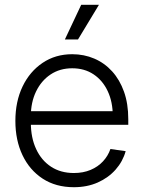

<svg xmlns="http://www.w3.org/2000/svg" viewBox="-20 -762 591 793"><path d="M285.2 11.2Q210.4 11.2 156.2 -24.2Q102.1 -59.6 72.8 -121.3Q43.5 -183.1 43.5 -262.7Q43.5 -342.8 73.2 -404.8Q103 -466.8 156 -502.4Q209 -538.1 278.3 -538.1Q327.1 -538.1 369.4 -520Q411.6 -502 443.1 -467.3Q474.6 -432.6 492.2 -383.1Q509.8 -333.5 509.8 -270V-246.6H81.1V-302.7H474.1L445.8 -283.2Q445.8 -340.8 425 -385.3Q404.3 -429.7 366.7 -454.8Q329.1 -480 278.3 -480Q227.1 -480 188.7 -454.3Q150.4 -428.7 128.9 -384Q107.4 -339.4 107.4 -282.7V-254.9Q107.4 -193.4 129.2 -146.5Q150.9 -99.6 190.7 -73.5Q230.5 -47.4 285.2 -47.4Q323.7 -47.4 354.2 -60.3Q384.8 -73.2 405.5 -95.7Q426.3 -118.2 436 -146.5L499 -137.7Q487.3 -95.2 457.5 -61.5Q427.7 -27.8 383.8 -8.3Q339.8 11.2 285.2 11.2ZM248 -599.1 315.4 -742.2H388.7L302.2 -599.1Z"/></svg>

Font: Inter 24pt Light
Style: Regular
Weight: 300
Designer: Rasmus Andersson
Foundry: rsms
Version: Version 4.001;git-66647c0bb